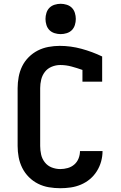

<svg xmlns="http://www.w3.org/2000/svg" viewBox="-20 -985 640 1013"><path d="M298 8Q268 8 238 3Q208 -2 181 -15.5Q154 -29 132.5 -50.5Q111 -72 97.5 -99Q84 -126 78.5 -155.5Q73 -185 73 -215V-520Q73 -549 78.5 -579Q84 -609 97 -635.5Q110 -662 131.5 -683.5Q153 -705 179.5 -718.5Q206 -732 236 -737.5Q266 -743 295 -743Q353 -743 410 -727.5Q467 -712 519 -687V-554H415V-616Q387 -626 357.5 -634Q328 -642 298 -642Q275 -642 253 -633Q231 -624 217 -606Q203 -588 197.5 -565.5Q192 -543 192 -520V-215Q192 -192 197 -169.5Q202 -147 216.5 -128.5Q231 -110 253 -101.5Q275 -93 298 -93Q318 -93 337.5 -98.5Q357 -104 372 -117Q387 -130 394.5 -149Q402 -168 402 -188H521Q521 -160 513.5 -133Q506 -106 491 -82Q476 -58 454.5 -40Q433 -22 407 -11Q381 0 353.5 4Q326 8 298 8ZM300 -805Q284 -805 268 -810Q252 -815 241 -826Q230 -837 225 -853Q220 -869 220 -885Q220 -901 225 -917Q230 -933 241 -944Q252 -955 268 -960Q284 -965 300 -965Q316 -965 332 -960Q348 -955 359 -944Q370 -933 375 -917Q380 -901 380 -885Q380 -869 375 -853Q370 -837 359 -826Q348 -815 332 -810Q316 -805 300 -805Z"/></svg>

Font: Iosevka Book
Style: Bold
Weight: 700
Designer: Belleve Invis
Foundry: Belleve Invis
Version: Version 28.0.7; ttfautohint (v1.8.3)